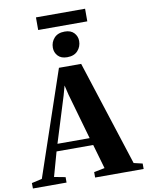

<svg xmlns="http://www.w3.org/2000/svg" viewBox="-161 -1173 958 1251"><g transform="rotate(-10 318.5 -547.0)"><path d="M21 -51.5 256.5 -745H403.5L628 -49.5L685.5 -36V0H364.5V-36L435.5 -50L389 -211H146.5L101.5 -50L175.5 -36V0H-47L-47.5 -36ZM374 -259 287.5 -562 272.5 -625 255 -561.5 161 -259ZM322 -803.5Q282 -803.5 261 -826.2Q240 -849 240 -880.5Q240 -918 264.2 -944.5Q288.5 -971 333.5 -971H334.5Q374.5 -971 395.5 -948.2Q416.5 -925.5 416.5 -894.5Q416.5 -857 392.2 -830.2Q368 -803.5 323 -803.5ZM491 -1094.5V-1011H166V-1094.5Z"/></g></svg>

Font: Merriweather 96pt ExtraBold
Style: Regular
Weight: 800
Version: Version 2.100